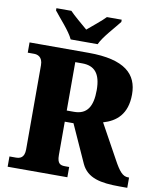

<svg xmlns="http://www.w3.org/2000/svg" viewBox="-99 -1008 904 1086"><g transform="rotate(10 353.5 -465.5)"><path d="M246 -771H401C421 -816 482 -880 511 -918V-931H426C406 -909 351 -865 323 -841C295 -865 242 -909 222 -931H136V-918C165 -880 226 -816 246 -771ZM20 0H363V-59H340C313 -59 294 -65 294 -115V-307H344L442 -90C477 -15 554 0 663 0H707V-59H701C670 -59 649 -84 616 -145L508 -341C581 -362 642 -410 642 -525C642 -640 569 -714 359 -714H20V-655H56C74 -655 106 -648 106 -598V-115C106 -65 79 -59 56 -59H20ZM336 -371H294V-649H334C404 -649 441 -610 441 -514C441 -419 410 -371 336 -371Z"/></g></svg>

Font: Noto Serif Ethiopic SemiCondensed Black
Style: Regular
Weight: 900
Width: 4
Designer: Monotype Design Team
Foundry: Monotype Imaging Inc.
Version: Version 2.102